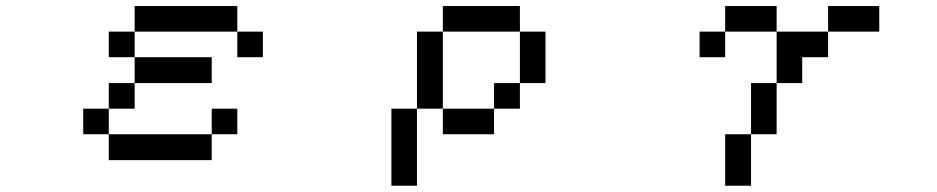

<svg xmlns="http://www.w3.org/2000/svg" viewBox="-20 -462 3040 623"><path d="M333 -276.4V-359.4H417V-276.4ZM250 -26.4V-109.4H333V-26.4ZM417 -276.4H667V-192.4H417ZM750 -359.4H417V-442.4H750ZM750 -359.4H833V-276.4H750ZM667 -26.4V57.6H333V-26.4ZM667 -26.4V-109.4H750V-26.4ZM417 -192.4V-109.4H333V-192.4Z M1667 -192.4V-359.4H1750V-192.4ZM1667 -192.4V-109.4H1583V-192.4ZM1667 -359.4H1417V-442.4H1667ZM1583 -109.4V-26.4H1417V-109.4ZM1417 -109.4H1333V-359.4H1417ZM1333 -109.4V140.6H1250V-109.4Z M2250 -276.4V-359.4H2333V-276.4ZM2417 -26.4V-192.4H2500V-26.4ZM2417 -26.4V140.6H2333V-26.4ZM2500 -192.4V-359.4H2333V-442.4H2500V-359.4H2667V-276.4H2583V-192.4ZM2667 -359.4V-442.4H2833V-359.4Z"/></svg>

Font: KH Dot kagurazaka 12
Style: Regular
Weight: 400
Designer: Original version for X68000 by Keitarou Hiraki (http://hp.vector.co.jp/authors/VA000874/) / TrueType conversion by Homem
Version: Version 1.00.20150527